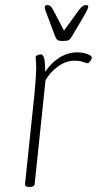

<svg xmlns="http://www.w3.org/2000/svg" viewBox="-20 -737 383 759"><path d="M94 2Q78 2 79 -10L117 -373Q120 -406 121.5 -429.5Q123 -453 123 -466Q123 -486 122 -496Q121 -506 121 -510Q121 -516 128 -519Q135 -522 142 -522Q149 -522 153.5 -510.5Q158 -499 159 -453Q180 -487 214 -508.5Q248 -530 284 -530Q308 -530 326 -523Q344 -516 343 -508Q342 -502 336 -494.5Q330 -487 327 -487Q321 -487 308.5 -492Q296 -497 275 -497Q239 -497 207.5 -473Q176 -449 160 -420L117 -10Q116 2 98 2ZM321 -717Q329 -717 329 -711Q329 -707 324 -696.5Q319 -686 313 -676L269 -601Q259 -583 252.5 -579Q246 -575 229 -575Q212 -575 206.5 -579.5Q201 -584 195 -601L167 -676Q163 -685 160 -694.5Q157 -704 157 -708Q157 -717 167 -717Q174 -717 178.5 -713.5Q183 -710 189 -700L233 -616L294 -700Q302 -710 308 -713.5Q314 -717 321 -717Z"/></svg>

Font: Asap Semi Condensed Semi Condensed Thin
Style: Italic
Weight: 100
Width: 4
Italic angle: -6°
Designer: Pablo Cosgaya
Foundry: Omnibus-Type
Version: Version 3.001; ttfautohint (v1.8.4.7-5d5b)